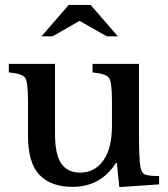

<svg xmlns="http://www.w3.org/2000/svg" viewBox="-20 -752 685 782"><path d="M436 -240V-342Q436 -417 424 -434.5Q412 -452 357 -457V-492H546V-209Q546 -104 552 -72Q556 -48 570 -41.5Q584 -35 628 -35V-1L466 10L456 -88H452Q390 9 275 9Q188 9 141 -39.5Q94 -88 94 -199V-342Q94 -418 82.5 -435Q71 -452 16 -457V-492H204V-211Q204 -121 230 -85Q256 -49 306 -49Q366 -49 401 -98.5Q436 -148 436 -240ZM260 -732H349L460 -604H415L304 -667L194 -604H149Z"/></svg>

Font: Kolar Light
Style: Regular
Weight: 300
Designer: Ramakrishna Saiteja (Kannada); Shiva Nallaperumal (Latin)
Foundry: Indian Type Foundry
Version: Version 1.001;PS 1.0;hotconv 1.0.88;makeotf.lib2.5.647800